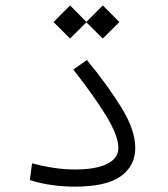

<svg xmlns="http://www.w3.org/2000/svg" viewBox="-20 -694 626 716"><path d="M258.8 2Q215.8 2 171.6 -4.2Q127.4 -10.3 91.3 -22.9L99.6 -85Q139.6 -74.2 179.7 -68.1Q219.7 -62 259.8 -62Q337.4 -62 379.4 -82.8Q421.4 -103.5 421.4 -142.1Q421.4 -188.5 374.8 -263.9Q328.1 -339.4 253.4 -434.6L304.2 -470.2Q382.8 -374.5 433.6 -291.5Q484.4 -208.5 484.4 -142.1Q484.4 -75.7 430.7 -36.9Q377 2 258.8 2ZM363.3 -550.3 302.2 -610.8 241.2 -550.3 179.7 -611.8 241.2 -673.8 302.2 -612.3 363.3 -673.8 425.3 -611.8Z"/></svg>

Font: CaskaydiaCove NFP Light
Style: Regular
Weight: 300
Designer: Aaron Bell
Foundry: Saja Typeworks
Version: Version 2111.001; VTT 6.35;Nerd Fonts 3.1.1